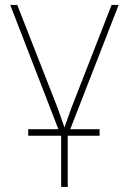

<svg xmlns="http://www.w3.org/2000/svg" viewBox="-20 -548 518 771"><path d="M379.9 -2.9H252V202.6H225.6V-1L224.6 -2.9H93.3V-29.3H214.4L21 -528.3H49.3L212.4 -111.8L238.8 -36.1L265.6 -111.8L428.2 -528.3H456.5L262.2 -29.3H379.9Z"/></svg>

Font: Roboto Thin
Style: Regular
Weight: 250
Designer: Google
Version: Version 2.134; 2016